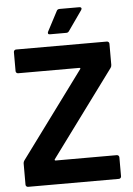

<svg xmlns="http://www.w3.org/2000/svg" viewBox="-59 -930 675 975"><g transform="rotate(-5 278.5 -443.0)"><path d="M32 -12V-120Q32 -128 37 -135L360 -573Q362 -575 360.5 -577Q359 -579 356 -579H44Q39 -579 35.5 -582.5Q32 -586 32 -591V-688Q32 -693 35.5 -696.5Q39 -700 44 -700H507Q512 -700 515.5 -696.5Q519 -693 519 -688V-580Q519 -572 514 -565L191 -127Q190 -125 191 -123Q192 -121 195 -121H507Q512 -121 515.5 -117.5Q519 -114 519 -109V-12Q519 -7 515.5 -3.5Q512 0 507 0H44Q39 0 35.5 -3.5Q32 -7 32 -12ZM214 -776 267 -877Q271 -886 282 -886H383Q390 -886 392.5 -881.5Q395 -877 391 -871L320 -770Q315 -762 306 -762H222Q215 -762 213 -766Q211 -770 214 -776Z"/></g></svg>

Font: Amber EN
Style: Bold
Weight: 700
Designer: Jeremy Tribby
Foundry: Tribby Type
Version: Version 1.408 November 24, 2021